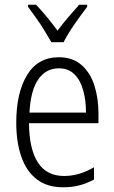

<svg xmlns="http://www.w3.org/2000/svg" viewBox="-20 -785 485 815"><path d="M230 -542Q288 -542 325.5 -509.5Q363 -477 380.5 -422.5Q398 -368 398 -303V-262H103Q104 -152 141 -95Q178 -38 252 -38Q316 -38 379 -75V-23Q350 -7 318 1.5Q286 10 248 10Q180 10 136 -24Q92 -58 70.5 -120Q49 -182 49 -264Q49 -391 95 -466.5Q141 -542 230 -542ZM230 -495Q175 -495 142.5 -448Q110 -401 105 -307H345Q345 -359 333 -402Q321 -445 295.5 -470Q270 -495 230 -495ZM198 -606Q185 -629 168 -656.5Q151 -684 132.5 -710Q114 -736 99 -756V-765H133Q154 -743 178.5 -713.5Q203 -684 224 -655Q247 -685 268.5 -710.5Q290 -736 316 -765H350V-756Q326 -725 296.5 -682.5Q267 -640 250 -606Z"/></svg>

Font: Noto Sans Ethiopic Condensed Light
Style: Regular
Weight: 300
Width: 3
Designer: Monotype Design Team
Foundry: Monotype Imaging Inc.
Version: Version 2.102; ttfautohint (v1.8.4.7-5d5b)